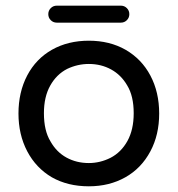

<svg xmlns="http://www.w3.org/2000/svg" viewBox="-20 -654 634 685"><path d="M152.3 -603.5Q152.3 -616.2 161.1 -625Q169.9 -633.8 182.6 -633.8H411.1Q423.8 -633.8 432.6 -625Q441.4 -616.2 441.4 -603.5Q441.4 -590.8 432.6 -582Q423.8 -573.2 411.1 -573.2H182.6Q169.9 -573.2 161.1 -582Q152.3 -590.8 152.3 -603.5ZM165 -21.5Q108.4 -54.7 77.1 -114.3Q45.9 -173.8 45.9 -249Q45.9 -325.2 77.1 -384.8Q108.4 -444.3 165.5 -476.6Q222.7 -508.8 296.9 -508.8Q371.1 -508.8 427.7 -476.6Q485.4 -443.4 516.6 -384.3Q547.9 -325.2 547.9 -249Q547.9 -172.9 516.6 -114.3Q484.4 -53.7 427.2 -21.5Q370.1 10.7 296.9 10.7Q221.7 10.7 165 -21.5ZM374 -90.8Q412.1 -110.4 434.6 -150.9Q457 -191.4 457 -250Q457 -311.5 433.6 -349.6Q412.1 -386.7 376.5 -406.2Q340.8 -425.8 296.9 -425.8Q256.8 -425.8 219.7 -408.2Q181.6 -388.7 159.2 -348.6Q136.7 -308.6 136.7 -250Q136.7 -187.5 160.2 -149.4Q181.6 -111.3 217.3 -91.8Q252.9 -72.3 296.9 -72.3Q336.9 -72.3 374 -90.8Z"/></svg>

Font: FakePearl
Style: Regular
Weight: 400
Version: Version 1.2